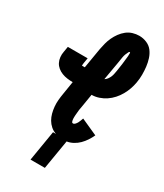

<svg xmlns="http://www.w3.org/2000/svg" viewBox="-231 -832 962 1126"><g transform="rotate(30 250.0 -269.0)"><path d="M175 205 209 0H229Q208 -7 192 -21Q176 -35 165.5 -53Q155 -71 149.5 -92Q144 -113 142 -135Q140 -157 142 -179.5Q144 -202 148 -225L162 -312Q143 -312 124.5 -314.5Q106 -317 89 -323.5Q72 -330 58 -341.5Q44 -353 36 -368.5Q28 -384 26 -403Q24 -422 28 -441L34 -477H168L162 -441Q162 -439 161.5 -436.5Q161 -434 161 -431.5Q161 -429 160.5 -426Q160 -423 162 -423H180L203 -560Q207 -581 212.5 -602Q218 -623 227.5 -643.5Q237 -664 250.5 -682.5Q264 -701 282 -715.5Q300 -730 322 -736.5Q344 -743 365 -743Q392 -743 416.5 -732.5Q441 -722 456 -702Q471 -682 479 -657Q487 -632 490 -606Q493 -580 493 -553Q493 -526 488 -498Q484 -475 476 -452Q468 -429 455.5 -407Q443 -385 426 -366Q409 -347 388 -333Q367 -319 343 -311Q319 -303 296 -303Q296 -303 295.5 -303Q295 -303 295 -303L279 -206Q278 -201 277 -195.5Q276 -190 275.5 -184.5Q275 -179 274.5 -173.5Q274 -168 273.5 -162.5Q273 -157 272.5 -151.5Q272 -146 272 -140.5Q272 -135 272 -129.5Q272 -124 273 -119Q274 -114 276 -108.5Q278 -103 284 -103Q292 -103 298.5 -110.5Q305 -118 309 -125.5Q313 -133 316 -141.5Q319 -150 322 -158L433 -108Q424 -88 411.5 -69Q399 -50 383 -34Q367 -18 346.5 -7Q326 4 305 7L272 205ZM314 -420Q324 -426 331 -435.5Q338 -445 342.5 -455.5Q347 -466 349 -477Q351 -488 353 -498Q357 -523 360.5 -548Q364 -573 366 -597V-598Q367 -602 367 -607Q367 -612 367 -616.5Q367 -621 367.5 -626.5Q368 -632 364 -632Q361 -632 359.5 -630Q358 -628 357 -626Q346 -606 342 -584.5Q338 -563 335 -541Z"/></g></svg>

Font: Iosevka SS04 Heavy
Style: Italic
Weight: 900
Italic angle: -9°
Monospace: yes
Designer: Belleve Invis
Foundry: Belleve Invis
Version: Version 19.0.0; ttfautohint (v1.8.4)